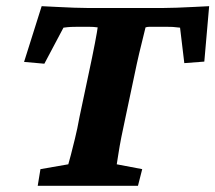

<svg xmlns="http://www.w3.org/2000/svg" viewBox="-20 -599 694 619"><path d="M654.3 -579.1 638.7 -400.4 574.2 -395.5 560.5 -509.8Q545.9 -511.7 536.6 -512.2Q527.3 -512.7 512.7 -512.7H480.5Q471.7 -512.7 463.4 -512.7Q455.1 -512.7 449.2 -510.7Q448.2 -505.9 442.4 -482.9Q436.5 -460 428.7 -426.8Q420.9 -393.6 413.1 -355.5L384.8 -221.7Q377 -186.5 371.1 -156.2Q365.2 -126 361.8 -103.5Q358.4 -81.1 356.4 -69.3L438.5 -53.7L424.8 0H101.6L110.4 -53.7L200.2 -69.3Q203.1 -78.1 208.5 -99.6Q213.9 -121.1 221.7 -152.3Q229.5 -183.6 236.3 -221.7L264.6 -355.5Q278.3 -418.9 286.1 -460Q293.9 -501 294.9 -510.7Q289.1 -511.7 280.8 -512.2Q272.5 -512.7 263.7 -512.7H234.4Q219.7 -512.7 209 -512.2Q198.2 -511.7 184.6 -509.8L123 -393.6L57.6 -399.4L114.3 -579.1Q134.8 -578.1 162.6 -576.7Q190.4 -575.2 218.3 -574.2Q246.1 -573.2 264.6 -573.2H503.9Q522.5 -573.2 550.3 -574.2Q578.1 -575.2 606.4 -576.7Q634.8 -578.1 654.3 -579.1Z"/></svg>

Font: Crimson Pro ExtraBold
Style: Italic
Weight: 800
Italic angle: -12°
Designer: Jacques Le Bailly
Foundry: Baron von Fonthausen
Version: Version 1.003